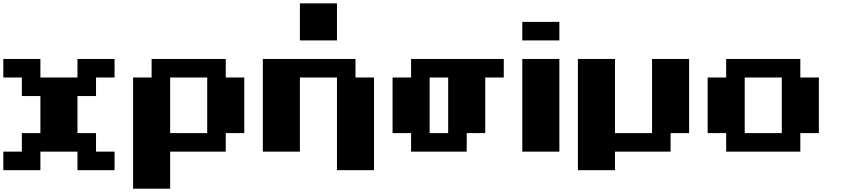

<svg xmlns="http://www.w3.org/2000/svg" viewBox="-20 -909 5040 1151"><path d="M0 111.1V0H111.1V-111.1H222.2V-333.3H111.1V-444.4H0V-555.6H222.2V-444.4H444.4V-555.6H666.7V-444.4H555.6V-333.3H444.4V-111.1H555.6V0H666.7V111.1H444.4V0H222.2V111.1Z M1333.3 -555.6V-444.4H1444.4V-111.1H1333.3V0H1000V222.2H777.8V-444.4H888.9V-555.6ZM1222.2 -444.4H1000V-111.1H1222.2Z M1777.8 -444.4V0H1555.6V-555.6H2111.1V-444.4H2222.2V111.1H2000V-444.4ZM2000 -666.7H1777.8V-888.9H2000Z M2444.4 -111.1H2333.3V-444.4H2444.4V-555.6H3000V-444.4H2888.9V-111.1H2777.8V0H2444.4ZM2666.7 -444.4H2555.6V-111.1H2666.7Z M3111.1 0V-555.6H3333.3V0ZM3111.1 -666.7V-777.8H3333.3V-666.7Z M3666.7 111.1H3444.4V-555.6H3666.7V-111.1H3888.9V-555.6H4111.1V-111.1H4000V0H3666.7Z M4333.3 -111.1H4222.2V-444.4H4333.3V-555.6H4777.8V-444.4H4888.9V-111.1H4777.8V0H4333.3ZM4666.7 -444.4H4444.4V-111.1H4666.7Z"/></svg>

Font: Pixeloid Sans
Style: Bold
Weight: 700
Monospace: yes
Designer: GGBot
Version: 0.3